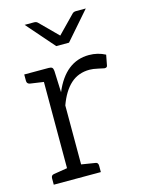

<svg xmlns="http://www.w3.org/2000/svg" viewBox="-109 -777 633 843"><g transform="rotate(-15 207.0 -355.5)"><path d="M399 -492 390 -445Q389 -436 377 -436Q370 -437 348.5 -442Q327 -447 311 -447Q260 -447 225 -415.5Q190 -384 168 -323V-55L230 -45Q243 -44 243 -29V0H29V-29Q29 -43 42 -45L104 -55V-447L42 -456Q29 -459 29 -472V-501H140Q151 -501 155.5 -497Q160 -493 161 -482L165 -384Q218 -510 325 -510Q365 -510 399 -492ZM365 -711 255 -585H197L87 -711H130Q140 -711 146 -705L226 -625L304 -705Q310 -711 321 -711Z"/></g></svg>

Font: Aleo Light
Style: Regular
Weight: 300
Designer: Alessio Laiso
Foundry: Alessio Laiso
Version: Version 2.000